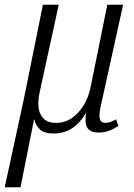

<svg xmlns="http://www.w3.org/2000/svg" viewBox="-53 -556 567 814"><path d="M-33 238 47 -131 129 -536H196L115 -164Q107 -129 110.5 -100Q114 -71 132 -53Q150 -35 184 -35Q223 -35 253 -56.5Q283 -78 303 -112Q323 -146 331 -186L402 -536H469L373 -101Q366 -67 370.5 -51Q375 -35 394 -35Q402 -35 413.5 -38.5Q425 -42 439 -50L449 -22Q429 -9 409 -1.5Q389 6 367 6Q330 6 317.5 -14Q305 -34 312 -75H310Q286 -34 252.5 -12Q219 10 174 10Q134 10 116 -7.5Q98 -25 93 -48H91L34 238Z"/></svg>

Font: Noto Serif Condensed Light
Style: Italic
Weight: 300
Width: 3
Italic angle: -12°
Designer: Monotype Design Team
Foundry: Monotype Imaging Inc.
Version: Version 2.014; ttfautohint (v1.8.4.7-5d5b)